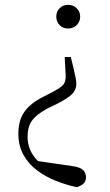

<svg xmlns="http://www.w3.org/2000/svg" viewBox="-20 -542 455 795"><path d="M262 -522Q284 -522 298 -507.5Q312 -493 312 -473Q312 -453 298 -438.5Q284 -424 262 -424Q240 -424 226.5 -438.5Q213 -453 213 -473Q213 -493 226.5 -507.5Q240 -522 262 -522ZM56 12Q56 -44 81 -79Q106 -114 155 -139L192 -158Q229 -177 241 -190Q253 -203 252 -230L248 -306H273L283 -266Q289 -238 292.5 -223Q296 -208 296 -195Q296 -170 278.5 -152.5Q261 -135 216 -112L173 -91Q128 -66 111 -40.5Q94 -15 94 25Q95 75 125.5 112Q156 149 219 184L103 120L282 146Q314 151 325 163Q336 175 336 192Q336 209 325.5 218.5Q315 228 298 233Q255 224 212 207Q169 190 133.5 163.5Q98 137 77 99Q56 61 56 12Z"/></svg>

Font: Noto Serif KR ExtraLight ExtraLight
Style: Regular
Weight: 250
Version: Version 2.003-H1;hotconv 1.1.1;makeotfexe 2.6.0